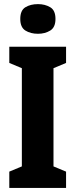

<svg xmlns="http://www.w3.org/2000/svg" viewBox="-20 -928 372 948"><path d="M306.2 -80.6V0H25.9V-80.6L87.9 -106.4V-591.3L25.9 -617.2V-697.3H306.2V-617.2L244.1 -591.3V-106.4ZM167.5 -907.7Q202.1 -907.7 228 -892.3Q253.9 -877 253.9 -834.5Q253.9 -793 228 -777.1Q202.1 -761.2 167.5 -761.2Q130.9 -761.2 105.5 -777.1Q80.1 -793 80.1 -834.5Q80.1 -877 105.5 -892.3Q130.9 -907.7 167.5 -907.7Z"/></svg>

Font: Lunasima
Style: Bold
Weight: 700
Designer: The DocRepair Project, Monotype Design Team
Foundry: Google
Version: Version 2.009